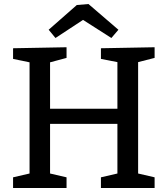

<svg xmlns="http://www.w3.org/2000/svg" viewBox="-20 -935 833 955"><path d="M749 -700V-647L667 -626V-72L749 -53V0H482V-53L564 -72V-319H229V-72L311 -53V0H45V-53L127 -72V-625L45 -642V-695L311 -700V-647L229 -625V-394H564V-626L482 -642V-695ZM420 -915 569 -787 534 -746 393 -836 256 -746 222 -787 362 -910Z"/></svg>

Font: Bitter Pro Medium
Style: Regular
Weight: 500
Designer: Sol Matas, and Bitter project Authors
Foundry: Sol Matas
Version: Version 1.010